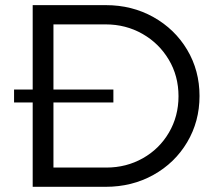

<svg xmlns="http://www.w3.org/2000/svg" viewBox="-20 -720 829 740"><path d="M34.2 0ZM749 -350.1Q749 -252 701.4 -171.9Q653.8 -91.8 571.3 -45.9Q488.8 0 387.2 0H106V-325.2H34.2V-375H106V-700.2H388.2Q488.8 -700.2 571.3 -654.1Q653.8 -607.9 701.4 -528.1Q749 -448.2 749 -350.1ZM668 -349.1Q668 -427.2 630.4 -490.2Q592.8 -553.2 528.8 -589.6Q464.8 -626 387.2 -626H186V-375H417V-325.2H186V-74.2H390.1Q466.8 -74.2 530.5 -110.1Q594.2 -146 631.1 -209Q668 -272 668 -349.1Z"/></svg>

Font: Argentum Sans Light
Style: Regular
Weight: 300
Designer: Julieta Ulanovsky (Modified by Cristiano Sobral)
Foundry: Julieta Ulanovsky
Version: Version 1.000; ttfautohint (v1.5.65-e2d9)